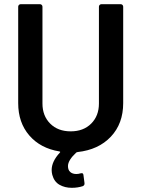

<svg xmlns="http://www.w3.org/2000/svg" viewBox="-20 -720 676 918"><path d="M453 -688Q453 -693 456.5 -696.5Q460 -700 465 -700H557Q562 -700 565.5 -696.5Q569 -693 569 -688V-227Q569 -129 510 -66.5Q451 -4 351 7Q349 7 345 9Q305 46 305 74Q305 93 316 102.5Q327 112 345 112Q355 112 364 109Q367 108 371 108Q378 108 379 117L384 155V159Q384 166 376 170Q352 178 323 178Q290 178 264.5 163.5Q239 149 230 116Q227 104 227 93Q227 52 266 10Q268 8 268 7Q268 5 264 4Q173 -11 120 -72.5Q67 -134 67 -227V-688Q67 -693 70.5 -696.5Q74 -700 79 -700H171Q176 -700 179.5 -696.5Q183 -693 183 -688V-225Q183 -166 220 -129Q257 -92 318 -92Q379 -92 416 -129Q453 -166 453 -225Z"/></svg>

Font: LinhAnh SemBd
Style: Regular
Weight: 600
Monospace: yes
Designer: Jeremy Tribby
Foundry: Tribby Type
Version: Version 1.408